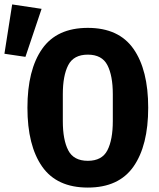

<svg xmlns="http://www.w3.org/2000/svg" viewBox="-97 -836 717 868"><path d="M300 12Q160 12 93.5 -83Q27 -178 27 -349Q27 -520 93.5 -615Q160 -710 300 -710Q440 -710 506.5 -615Q573 -520 573 -349Q573 -178 506.5 -83Q440 12 300 12ZM300 -109Q364 -109 388.5 -156.5Q413 -204 413 -289V-410Q413 -494 388.5 -541.5Q364 -589 300 -589Q236 -589 211.5 -541.5Q187 -494 187 -410V-288Q187 -204 211.5 -156.5Q236 -109 300 -109ZM18 -579 -77 -593 -42 -816 91 -796Z"/></svg>

Font: Lilex
Style: Regular
Weight: 400
Monospace: yes
Designer: Mike Abbink, Paul van der Laan, Pieter van Rosmalen, Mikhael Khrustik
Foundry: Mikhael Khrustik
Version: Version 2.510